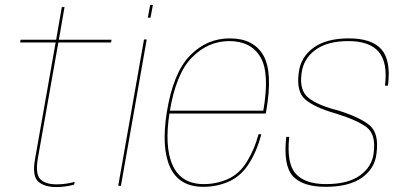

<svg xmlns="http://www.w3.org/2000/svg" viewBox="-20 -753 1644 778"><path d="M208 5Q245.5 5 280.5 -5L282.5 -16Q246 -6 210 -6Q163.5 -6 143 -27.2Q122.5 -48.5 133.5 -112L216.5 -581H430L432 -592H218.5L241.5 -724.5H230.5L207.5 -592H63.5L61.5 -581H205.5L121.5 -106Q110 -39.5 135.2 -17.2Q160.5 5 208 5Z M459 0H470L574.5 -593H563.5ZM588.5 -733 579 -681.5H590L599.5 -733Z M804 4 806 -7Q714.5 -7 679.8 -82.8Q645 -158.5 667.5 -299Q692.5 -454 757.8 -520.2Q823 -586.5 909 -586.5Q997.5 -586.5 1035.8 -520.8Q1074 -455 1046 -299L1052 -304.5H663.5L661.5 -293H1057Q1058 -298 1058.5 -301.5Q1086.5 -461 1046.8 -529.2Q1007 -597.5 911 -597.5Q818 -597.5 750 -528Q682 -458.5 656 -299Q633 -153.5 669.5 -74.8Q706 4 804 4ZM806 -7 804 4Q861 4 909.8 -18.5Q958.5 -41 990.5 -92.8Q1022.5 -144.5 1039 -209H1027.5Q1012 -149.5 981.2 -99Q950.5 -48.5 904 -27.8Q857.5 -7 806 -7Z M1299.5 4Q1394.5 4 1446.8 -33.2Q1499 -70.5 1505.5 -130.5Q1516.5 -212 1478.5 -244.5Q1440.5 -277 1351.5 -305Q1269.5 -325.5 1230.8 -355.8Q1192 -386 1202 -456.5Q1209.5 -515 1258 -550.8Q1306.5 -586.5 1391.5 -586.5Q1478 -586.5 1514.8 -542.8Q1551.5 -499 1540 -406H1552Q1565 -507.5 1526 -552.5Q1487 -597.5 1393.5 -597.5Q1302.5 -597.5 1250.2 -559.5Q1198 -521.5 1190.5 -458Q1180 -380.5 1218 -349Q1256 -317.5 1337.5 -294Q1425 -267.5 1464.8 -238Q1504.5 -208.5 1494 -132Q1487.5 -78 1439.2 -42.5Q1391 -7 1301 -7Q1216.5 -7 1178.5 -49Q1140.5 -91 1152 -198.5H1140Q1127 -82.5 1166.8 -39.2Q1206.5 4 1299.5 4Z"/></svg>

Font: Anybody UltraCondensed Thin Thin
Style: Italic
Weight: 250
Italic angle: -10°
Version: Version 1.111